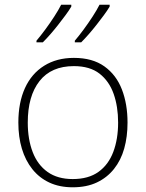

<svg xmlns="http://www.w3.org/2000/svg" viewBox="-20 -786 621 816"><path d="M522 -265Q522 -205 508 -155Q494 -105 464.5 -68Q435 -31 391.5 -10.5Q348 10 289 10Q233 10 190 -10Q147 -30 117.5 -67Q88 -104 73 -154Q58 -204 58 -265Q58 -350 86 -411.5Q114 -473 167.5 -506.5Q221 -540 294 -540Q373 -540 423.5 -504Q474 -468 498 -406Q522 -344 522 -265ZM98 -265Q98 -194 119 -139.5Q140 -85 182.5 -55Q225 -25 289 -25Q356 -25 398.5 -55.5Q441 -86 461.5 -140.5Q482 -195 482 -265Q482 -333 463 -387Q444 -441 403 -473Q362 -505 294 -505Q198 -505 148 -441.5Q98 -378 98 -265ZM446 -758Q436 -741 421.5 -721.5Q407 -702 391 -681.5Q375 -661 358 -641.5Q341 -622 325 -606H298V-613Q315 -633 335 -660Q355 -687 373.5 -715.5Q392 -744 403 -766H446ZM283 -758Q273 -741 258.5 -721.5Q244 -702 228 -681.5Q212 -661 195 -641.5Q178 -622 162 -606H135V-613Q152 -633 172 -660Q192 -687 210.5 -715.5Q229 -744 240 -766H283Z"/></svg>

Font: Noto Sans Khmer ExtraLight
Style: Regular
Weight: 250
Version: Version 2.003